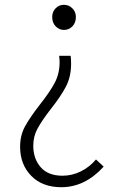

<svg xmlns="http://www.w3.org/2000/svg" viewBox="-20 -561 502 802"><path d="M64 52Q64 5 84 -32Q104 -69 145 -122Q187 -175 208 -214Q229 -253 229 -302Q229 -310 227 -328H275Q277 -317 277 -295Q277 -240 255 -198.5Q233 -157 191 -104Q154 -56 136.5 -23.5Q119 9 119 48Q119 102 150 137.5Q181 173 241 173Q281 173 317.5 155Q354 137 381 105L413 135Q335 221 236 221Q157 221 110.5 173.5Q64 126 64 52ZM198 -490Q198 -512 212.5 -526.5Q227 -541 247 -541Q267 -541 282 -526.5Q297 -512 297 -490Q297 -466 282.5 -451Q268 -436 247 -436Q227 -436 212.5 -451Q198 -466 198 -490Z"/></svg>

Font: Nebula Sans Light
Style: Regular
Weight: 300
Designer: Paul D. Hunt for Adobe (as Source Sans)
Foundry: Nebula Entertainment & Broadcasting LLC
Version: Version 1.010